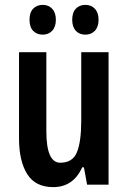

<svg xmlns="http://www.w3.org/2000/svg" viewBox="-20 -757 524 787"><path d="M425 -543V0H337L324 -71H317Q280 10 198 10Q125 10 91.5 -43.5Q58 -97 58 -189V-543H170V-219Q170 -90 227 -90Q278 -90 295.5 -133.5Q313 -177 313 -262V-543ZM101 -676Q101 -706 116 -721.5Q131 -737 155 -737Q179 -737 194 -721Q209 -705 209 -676Q209 -647 194 -631Q179 -615 155 -615Q131 -615 116 -630.5Q101 -646 101 -676ZM276 -676Q276 -706 291 -721.5Q306 -737 330 -737Q354 -737 369 -721Q384 -705 384 -676Q384 -647 369 -631Q354 -615 330 -615Q305 -615 290.5 -631Q276 -647 276 -676Z"/></svg>

Font: Noto Sans Arabic ExtCond SemBd
Style: Regular
Weight: 600
Width: 2
Designer: Monotype Design Team, Nadine Chahine, Nizar Qandah and Khaled Hosny
Foundry: Monotype Imaging Inc.
Version: Version 2.012; ttfautohint (v1.8.4.7-5d5b)